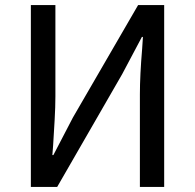

<svg xmlns="http://www.w3.org/2000/svg" viewBox="-20 -739 771 759"><path d="M102 -719H199V-358Q199 -317 196 -264.5Q193 -212 190 -164L187 -126H191L268 -274L526 -719H629V0H533V-366Q533 -441 542 -547L545 -593H541L463 -446L206 0H102Z"/></svg>

Font: Nebula Sans Medium
Style: Regular
Weight: 500
Designer: Paul D. Hunt for Adobe (as Source Sans)
Foundry: Nebula Entertainment & Broadcasting LLC
Version: Version 1.010